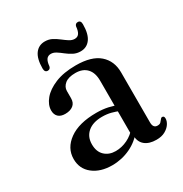

<svg xmlns="http://www.w3.org/2000/svg" viewBox="-157 -768 855 899"><g transform="rotate(-30 271.0 -319.0)"><path d="M348.5 -61.5V-71.5L342 -74.5V-360Q342 -403.5 320.2 -426.5Q298.5 -449.5 259 -449.5Q221 -449.5 202 -433.8Q183 -418 183 -396V-357Q183 -332.5 167 -319.8Q151 -307 123.5 -307Q99 -307 86.2 -319.5Q73.5 -332 73.5 -353.5Q73.5 -384 97.5 -413Q121.5 -442 167.2 -460.8Q213 -479.5 278.5 -479.5Q363.5 -479.5 405 -443Q446.5 -406.5 446.5 -345V-74.5Q446.5 -58 452.8 -50.8Q459 -43.5 470 -43.5Q482 -43.5 487.5 -49Q493 -54.5 497 -60Q499.5 -63.5 502 -65.8Q504.5 -68 508.5 -68Q514 -68 516.5 -64.2Q519 -60.5 519 -54Q519 -39.5 509 -24.5Q499 -9.5 480 1Q461 11.5 433 11.5Q393.5 11.5 371 -7.2Q348.5 -26 348.5 -61.5ZM51 -104Q51 -163 103.8 -201Q156.5 -239 250.5 -239Q284.5 -239 313 -232.8Q341.5 -226.5 363 -216.5L355 -189.5Q334.5 -198 312.8 -203.8Q291 -209.5 265 -209.5Q215.5 -209.5 187.5 -185.8Q159.5 -162 159.5 -121Q159.5 -81 182.5 -59.5Q205.5 -38 241 -38Q274 -38 305 -53Q336 -68 358 -96L368.5 -73Q339 -32.5 292.5 -10.5Q246 11.5 194 11.5Q130.5 11.5 90.8 -19.8Q51 -51 51 -104ZM332.5 -524.5Q311.5 -524.5 294 -533.5Q276.5 -542.5 261.5 -554.5Q246.5 -566.5 232.5 -575.5Q218.5 -584.5 204.5 -584.5Q188.5 -584.5 180.2 -572.8Q172 -561 170 -537.5Q167 -523 153.5 -523Q137 -523 137 -544.5Q137 -596.5 156.2 -622.8Q175.5 -649 209 -649Q230.5 -649 247.8 -639.8Q265 -630.5 280 -618.8Q295 -607 309 -598Q323 -589 337.5 -589Q353.5 -589 361.5 -601Q369.5 -613 371.5 -636.5Q374.5 -650.5 388.5 -650.5Q404.5 -650.5 404.5 -629.5Q404.5 -577 385.2 -550.8Q366 -524.5 332.5 -524.5Z"/></g></svg>

Font: Fraunces
Style: Regular
Weight: 400
Version: Version 1.000;[b76b70a41]